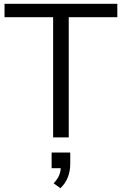

<svg xmlns="http://www.w3.org/2000/svg" viewBox="-20 -725 642 1013"><path d="M260.3 0V-634.1H3.9V-705H599V-634.1H342.7V0ZM298.9 267.9 263 242.3Q285.5 218.2 293.3 196.9Q301 175.6 301 151.5L321.6 162.3H252.4V79.9H350.6V140Q350.6 177.3 338.1 209.7Q325.6 242 298.9 267.9Z"/></svg>

Font: Nunito Sans 12pt ExtraLight
Style: Regular
Weight: 200
Designer: Vernon Adams
Foundry: Vernon Adams
Version: Version 3.101;gftools[0.9.27]